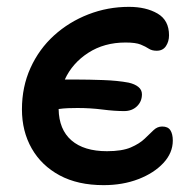

<svg xmlns="http://www.w3.org/2000/svg" viewBox="-20 -529 562 560"><path d="M282 11Q207 11 154 -17.5Q101 -46 72.5 -96Q44 -146 44 -210Q44 -276 69 -331Q94 -386 137.5 -425.5Q181 -465 237.5 -487Q294 -509 356 -509Q406 -509 439.5 -489.5Q473 -470 473 -426Q473 -408 464 -394.5Q455 -381 437 -381Q423 -381 414 -387Q405 -393 390.5 -399Q376 -405 346 -405Q284 -405 237.5 -375Q191 -345 169 -297Q188 -297 205 -297Q238 -297 280.5 -295.5Q323 -294 355 -288Q373 -284 383.5 -275.5Q394 -267 394 -254Q394 -233 379.5 -219Q365 -205 342 -205Q314 -205 279 -209.5Q244 -214 206 -214Q193 -214 179 -213.5Q165 -213 151 -211Q152 -151 188.5 -119.5Q225 -88 292 -88Q336 -88 361.5 -99Q387 -110 402 -124.5Q417 -139 428 -149.5Q439 -160 453 -160Q470 -160 477 -149Q484 -138 484 -119Q484 -83 456.5 -53.5Q429 -24 383.5 -6.5Q338 11 282 11Z"/></svg>

Font: Shantell Sans Normal
Style: Regular
Weight: 500
Designer: Stephen Nixon, Anya Danilova, Shantell Martin
Foundry: Arrow Type
Version: Version 1.009;[a7da0bfa3]